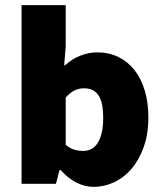

<svg xmlns="http://www.w3.org/2000/svg" viewBox="-20 -716 640 748"><path d="M345 12Q311 12 278 -4.5Q245 -21 216 -54H212L198 0H64V-696H236V-534L230 -462H234Q260 -486 292.5 -499Q325 -512 359 -512Q404 -512 441 -494Q478 -476 504 -443Q530 -410 544 -363Q558 -316 558 -259Q558 -194 540 -143.5Q522 -93 492.5 -58.5Q463 -24 424.5 -6Q386 12 345 12ZM304 -128Q320 -128 334 -134.5Q348 -141 358.5 -156Q369 -171 375.5 -195.5Q382 -220 382 -256Q382 -318 363.5 -345Q345 -372 308 -372Q288 -372 271 -364Q254 -356 236 -336V-152Q252 -138 269.5 -133Q287 -128 304 -128Z"/></svg>

Font: Source Code Pro Black
Style: Regular
Weight: 900
Monospace: yes
Designer: Paul D. Hunt, Teo Tuominen
Foundry: Adobe Systems Incorporated
Version: Version 2.030;PS 1.000;hotconv 16.6.51;makeotf.lib2.5.65220